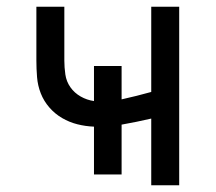

<svg xmlns="http://www.w3.org/2000/svg" viewBox="-20 -550 640 570"><path d="M429 0V-198Q407 -193 385.5 -188.5Q364 -184 341 -180V-32H259V-174Q234 -175 210 -181Q186 -187 164.5 -199.5Q143 -212 126.5 -231Q110 -250 101 -273Q92 -296 90 -321Q88 -346 88 -370V-530H171V-370Q171 -350 174 -329Q177 -308 189 -291Q201 -274 219.5 -263.5Q238 -253 259 -250V-354H341V-255Q364 -260 385.5 -265.5Q407 -271 429 -277V-530H512V0Z"/></svg>

Font: Iosevka Curly Extended
Style: Regular
Weight: 400
Width: 7
Monospace: yes
Designer: Belleve Invis
Foundry: Belleve Invis
Version: Version 11.1.0; ttfautohint (v1.8.3)